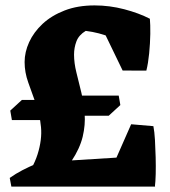

<svg xmlns="http://www.w3.org/2000/svg" viewBox="-20 -690 630 710"><path d="M52 0Q102 -65.2 119 -119.6Q136 -174 131.6 -220Q127.2 -266 112.6 -306.6Q98 -347.2 84.5 -384.9Q71 -422.5 71 -460.5Q71 -497.5 87.9 -534.4Q104.8 -571.2 137.6 -601.9Q170.5 -632.5 218.8 -651.2Q267 -670 329.8 -670Q385.2 -670 439.5 -655.8Q493.8 -641.5 533.5 -621L473.5 -492.2Q434 -533.2 390.8 -551.4Q347.5 -569.5 297 -575.8Q271.5 -560.5 262.6 -537Q253.8 -513.5 253.8 -488.2Q253.8 -457 262.5 -422.1Q271.2 -387.2 280.5 -349Q289.8 -310.8 293 -269.6Q296.2 -228.5 285.8 -184.6Q275.2 -140.8 244.4 -94.5Q213.5 -48.2 154.5 0ZM22 0 16 -32Q37.5 -47.5 62.6 -60.5Q87.8 -73.5 115 -85L116 0ZM126.5 0 232 -96 536.5 -115 553.5 0ZM24 -246 18 -281 61 -320.5H220.8L257.5 -336.5H419L425 -301.5L382 -262H243.2L205.5 -246ZM552.8 0 370.5 -16 465 -230.5 547.2 -223.5Q551.2 -203.5 553 -172.9Q554.8 -142.2 555.6 -108.9Q556.5 -75.5 555.8 -46.5Q555 -17.5 552.8 0ZM433.5 -429.2 345.5 -611.2 534.2 -621Q536.2 -599.8 535.8 -564.5Q535.2 -529.2 531.6 -492.6Q528 -456 521.2 -428.8Z"/></svg>

Font: Eczar
Style: Regular
Weight: 400
Designer: Vaibhav Singh
Foundry: Rosetta Type Foundry
Version: Version 2.000